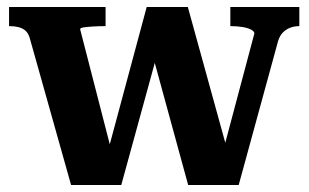

<svg xmlns="http://www.w3.org/2000/svg" viewBox="-20 -531 886 551"><path d="M432 -379 415 -384 520 0H665L778 -413Q783 -429 792 -438Q801 -447 813 -451.5Q825 -456 838 -456H839V-511H641V-456H642Q660 -456 675.5 -453.5Q691 -451 700.5 -446Q710 -441 710 -435L611 -63L636 -87L519 -511H401L280 -61L303 -86L210 -447Q210 -451 220.5 -452.5Q231 -454 247.5 -455Q264 -456 282 -456H283V-511H6V-456H8Q22 -456 33.5 -453Q45 -450 53 -443Q61 -436 65 -423L184 0H328Z"/></svg>

Font: Roboto Serif 28pt SemiBold
Style: Regular
Weight: 600
Designer: Greg Gazdowicz
Foundry: Commercial Type
Version: Version 1.008